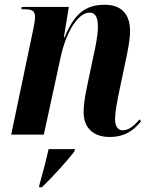

<svg xmlns="http://www.w3.org/2000/svg" viewBox="-20 -565 632 806"><path d="M440 10C505 10 543 -19 572 -56L566 -64C548 -44 525 -18 496 -18C475 -18 463 -34 463 -65C463 -94 470 -127 477 -165L509 -317C517 -355 526 -400 526 -435C526 -495 499 -545 420 -545C342 -545 293 -511 251 -408H248L269 -536H71L70 -526H85C120 -526 127 -515 127 -493C127 -481 124 -462 120 -444L27 0H164L235 -327C252 -409 300 -512 356 -512C387 -512 391 -479 391 -452C391 -417 380 -363 374 -338L346 -205C336 -158 331 -122 331 -94C331 -30 370 10 440 10ZM145 213 144 221H156C196 183 262 111 292 71L295 61H184C173 110 160 159 145 213Z"/></svg>

Font: Noto Serif Display Condensed
Style: Bold Italic
Weight: 700
Width: 3
Italic angle: -12°
Designer: Monotype Design Team
Foundry: Monotype Imaging Inc.
Version: Version 2.009